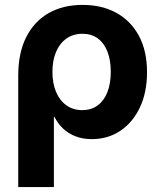

<svg xmlns="http://www.w3.org/2000/svg" viewBox="-20 -552 645 776"><path d="M53.7 204.1V-245.6Q53.7 -338.4 86.2 -402.3Q118.7 -466.3 177 -499.3Q235.4 -532.2 314 -532.2Q391.6 -532.2 450 -500.2Q508.3 -468.3 541.3 -407.5Q574.2 -346.7 574.2 -259.8Q574.2 -179.2 545.7 -118.4Q517.1 -57.6 466.8 -23.7Q416.5 10.3 351.1 10.3Q314.5 10.3 285.4 -1Q256.3 -12.2 235.1 -32.2Q213.9 -52.2 200.2 -79.6H197.8V204.1ZM312 -106.9Q349.1 -106.9 374.8 -126Q400.4 -145 414.1 -179.7Q427.7 -214.4 427.7 -261.7Q427.7 -308.6 414.3 -343.3Q400.9 -377.9 375.2 -396.7Q349.6 -415.5 313 -415.5Q276.4 -415.5 249 -396.5Q221.7 -377.4 206.8 -343Q191.9 -308.6 191.9 -261.7Q191.9 -214.8 206.8 -179.9Q221.7 -145 248.8 -126Q275.9 -106.9 312 -106.9Z"/></svg>

Font: Inter 28pt
Style: Bold
Weight: 700
Designer: Rasmus Andersson
Foundry: rsms
Version: Version 4.001;git-66647c0bb